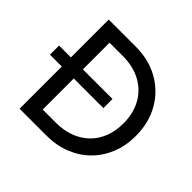

<svg xmlns="http://www.w3.org/2000/svg" viewBox="-169 -883 1066 1066"><g transform="rotate(45 364.0 -350.0)"><path d="M21 -331.5V-403H440.5V-331.5ZM114 0V-700H326Q429 -700 508.2 -655.2Q587.5 -610.5 632.5 -531.2Q677.5 -452 677.5 -349.5Q677.5 -273 651.8 -209Q626 -145 579 -98.2Q532 -51.5 467.5 -25.8Q403 0 326 0ZM208 -87.5H310.5Q371.5 -87.5 420.8 -105.8Q470 -124 505.5 -158.2Q541 -192.5 560.2 -240.8Q579.5 -289 579.5 -349.5Q579.5 -430 546 -489.2Q512.5 -548.5 452.2 -580.5Q392 -612.5 310.5 -612.5H208Z"/></g></svg>

Font: Geologica Roman Light
Style: Regular
Weight: 300
Designer: Sindre Bremnes, Frode Helland
Foundry: Monokrom Skriftforlag AS
Version: Version 1.010;gftools[0.9.28]